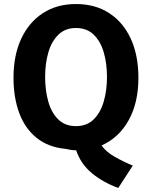

<svg xmlns="http://www.w3.org/2000/svg" viewBox="-20 -731 754 953"><path d="M667 -345Q667 -456 629.5 -538Q592 -620 522.5 -665.5Q453 -711 357 -711Q262 -711 192.5 -665.5Q123 -620 85 -538Q47 -456 47 -345Q47 -247 75.5 -170Q104 -93 162 -46.5Q220 0 306 8Q318 11 331.5 13Q345 15 358 15Q381 83 436 128.5Q491 174 567 202L639 91Q591 71 549 47Q507 23 484 -9Q570 -47 618.5 -134Q667 -221 667 -345ZM511 -349Q511 -283 495 -227.5Q479 -172 445 -138.5Q411 -105 357 -105Q303 -105 269 -138.5Q235 -172 219.5 -227.5Q204 -283 204 -349Q204 -416 220 -471Q236 -526 270 -559Q304 -592 357 -592Q411 -592 445 -559Q479 -526 495 -471Q511 -416 511 -349Z"/></svg>

Font: Repo Bold
Style: Bold
Weight: 700
Designer: Stefan Peev
Foundry: Context Ltd
Version: Version 1.502